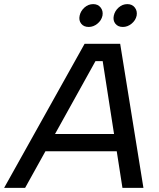

<svg xmlns="http://www.w3.org/2000/svg" viewBox="-62 -913 774 933"><path d="M437 -616H402L60 0H-42L349 -700H522L635 0H533ZM140 -262H547L531 -178H123ZM369 -782Q345 -782 332.5 -798Q320 -814 325 -837Q330 -860 348.5 -876.5Q367 -893 391 -893Q414 -893 427 -876.5Q440 -860 436 -837Q431 -814 411.5 -798Q392 -782 369 -782ZM535 -782Q511 -782 498.5 -798Q486 -814 491 -837Q496 -860 514.5 -876.5Q533 -893 557 -893Q580 -893 593 -876.5Q606 -860 602 -837Q597 -814 577.5 -798Q558 -782 535 -782Z"/></svg>

Font: Albert Sans Medium
Style: Italic
Weight: 500
Italic angle: -11.25°
Designer: Andreas Rasmussen
Foundry: a.Foundry
Version: Version 1.025